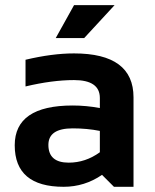

<svg xmlns="http://www.w3.org/2000/svg" viewBox="-20 -718 594 738"><path d="M36.6 -159.7Q36.6 -312.5 259.3 -312.5Q311.5 -312.5 363.8 -302.7V-341.3Q363.8 -410.2 264.6 -410.2Q180.7 -410.2 78.1 -385.7V-488.3Q180.7 -512.7 264.6 -512.7Q493.2 -512.7 493.2 -343.8V0H418L372.1 -45.9Q305.2 0 224.6 0Q36.6 0 36.6 -159.7ZM259.3 -224.6Q166 -224.6 166 -161.1Q166 -92.8 244.1 -92.8Q308.6 -92.8 363.8 -132.8V-214.8Q314.9 -224.6 259.3 -224.6ZM264.6 -698.2H420.4L303.7 -571.8H194.3Z"/></svg>

Font: SansationBold
Style: Bold
Weight: 700
Designer: Bernd Montag
Version: Version 1.301